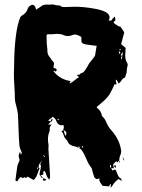

<svg xmlns="http://www.w3.org/2000/svg" viewBox="-20 -782 642 870"><path d="M530.8 -511.2 534.7 -530.3Q528.3 -523.9 528.3 -519Q528.3 -515.6 530.8 -511.2ZM534.7 -530.3Q535.2 -537.1 536.1 -543.5L533.2 -544.4L526.9 -530.3ZM483.4 -21.5V-34.2Q481 -34.2 479 -33.7Q478 -30.8 478 -27.3Q478 -23.4 483.4 -21.5ZM150.4 -13.7 153.8 -24.4Q148.4 -23.4 148.4 -20Q148.4 -17.6 150.4 -13.7ZM278.3 -166Q280.8 -174.3 280.8 -179.2Q280.8 -186.5 270 -191.4Q270 -176.3 278.3 -166ZM295.4 -403.3Q309.1 -410.2 318.4 -418.5Q327.6 -426.8 337.9 -432.1Q335.4 -435.1 327.1 -443.4Q333.5 -443.4 337.9 -442.9Q339.8 -442.9 340.3 -443.8Q343.3 -449.2 351.1 -451.7Q356.4 -453.1 359.9 -456.5Q367.2 -465.8 373.5 -476.1Q374.5 -478 376.2 -480.7Q377.9 -483.4 379.4 -486.8Q382.8 -494.6 395.5 -509.3Q403.3 -520 405.3 -522Q409.7 -526.9 411.1 -532.2Q414.1 -547.9 416 -563L418 -574.2Q379.9 -578.6 365.5 -581.5Q351.1 -584.5 349.1 -593.3Q348.6 -595.2 348.6 -614.3Q331.1 -625.5 319.3 -625.5Q314.5 -625.5 309.6 -623.5Q298.3 -618.7 287.6 -618.7Q275.9 -618.7 264.6 -624.5Q263.2 -625.5 262 -625.5Q260.7 -625.5 259.8 -626Q248.5 -628.4 237.3 -628.4Q230.5 -628.4 223.1 -627.4Q215.8 -626.5 208.5 -626.5L198.2 -627Q190.9 -627 190.9 -618.2Q191.4 -610.4 191.4 -602.1Q191.4 -583.5 193.4 -569.8Q194.8 -560.5 194.8 -550.3Q194.8 -534.7 205.1 -523.9Q208.5 -520 210.9 -514.9Q213.4 -509.8 219.2 -504.6Q225.1 -499.5 225.1 -493.2Q225.1 -490.7 223.9 -487.8Q222.7 -484.9 222.7 -482.4L223.1 -474.1L228.5 -472.7Q236.8 -471.2 236.8 -464.4Q236.8 -460 231 -457.5L224.6 -462.4L222.2 -459.5Q251.5 -421.4 300.8 -414.6Q296.9 -410.6 296.6 -408.2Q296.4 -405.8 295.4 -403.3ZM520.5 -538.1 524.9 -539.1 522.5 -549.3 518.6 -548.8ZM353.5 -111.8 357.4 -115.7 352.1 -121.1 350.1 -119.6ZM245.6 -236.8 248 -239.3 241.7 -244.1 239.7 -241.7ZM522.9 -554.7 527.3 -557.1 525.4 -560.5Q523.4 -560.1 522.2 -559.1Q521 -558.1 520.5 -558.1ZM181.2 -69.8 183.6 -71.3 179.2 -78.6 176.3 -76.7ZM173.8 25.4Q168.5 25.4 165 18.1L161.1 13.2Q167 13.2 169.9 18.8Q172.9 24.4 175.8 24.9ZM505.9 -20.5 494.6 -30.3 503.9 -33.7ZM520 -45.4 521.5 -54.2Q522.9 -52.7 524.4 -49.8Q524.4 -47.4 520 -45.4ZM481.4 68.4 482.4 52.7 480 51.8Q478 54.2 474.6 62.5L445.3 60.1Q435.5 47.9 432.9 42.7Q430.2 37.6 430.2 31.7L430.7 26.4Q421.9 29.3 417 29.3Q408.7 24.9 406.7 19Q402.8 8.8 399.9 -2.4Q396.5 -19 394.5 -21Q380.9 -37.6 373 -58.1Q352.1 -106 342.3 -108.4L338.9 -109.9Q341.3 -112.3 341.3 -114.7Q340.3 -116.7 336.9 -118.2Q336.9 -118.7 336.4 -118.7Q335.9 -118.2 335.2 -118.2Q334.5 -118.2 334 -117.7Q336.4 -113.8 336.9 -111.3Q328.1 -116.7 319.3 -118.7Q293.9 -122.1 286.6 -140.6Q285.2 -146 282.2 -147.5Q272.9 -154.8 268.6 -169.4Q265.6 -179.7 258.3 -188.5L269.5 -191.9L266.1 -196.8Q269.5 -199.2 269.5 -204.1Q269.5 -206.1 268.8 -208Q268.1 -210 268.1 -212.4L268.6 -215.3Q263.7 -214.4 259.8 -214.4Q243.2 -214.4 236.8 -230Q233.4 -239.7 230 -243.4Q226.6 -247.1 220.2 -252.9L197.8 -236.3Q205.1 -233.9 209 -231.9L214.8 -244.6Q217.8 -242.7 217.8 -239.7Q217.8 -234.4 210.7 -230Q203.6 -225.6 198.7 -217.3H214.4Q205.1 -209.5 205.1 -199.2L205.6 -195.3Q205.6 -189 203.6 -184.1Q197.3 -171.4 197.3 -149.9Q197.3 -138.7 199.7 -127.4Q200.2 -125 200.2 -122.1Q200.2 -119.1 199.7 -116Q199.2 -112.8 199.2 -108.9Q203.1 -38.1 207 15.6Q207 20.5 205.6 26.4Q204.6 28.8 204.1 32.2Q194.8 24.9 189.5 9.3Q187.5 0 182.1 -7.3Q175.8 -5.4 175.8 0L176.3 3.4Q176.3 7.8 175.8 9.3L161.1 13.2Q159.2 11.2 159.2 7.3Q159.2 3.4 160.2 -1.5Q165.5 -18.1 165.5 -32.2Q165.5 -34.2 163.8 -35.2Q162.1 -36.1 161.6 -36.6L170.4 -55.7Q156.7 -37.6 155.8 -32.2Q154.8 -29.3 154.8 -24.4Q155.3 -23.4 157.2 -21.7Q159.2 -20 159.2 -18.1Q154.8 -9.8 151.9 -0.2Q148.9 9.3 144.8 17.8Q140.6 26.4 132.3 33.7Q110.8 21 105 18.1Q100.1 24.4 97.2 24.4Q94.2 24.4 91.3 20Q88.4 24.4 84.5 24.4L73.2 20.5Q64.5 27.3 57.6 40.5L49.8 35.2Q51.3 26.4 52.2 17.1Q54.7 -5.4 58.1 -26.9Q60.1 -37.6 65.4 -47.4Q68.4 -52.2 68.4 -57.6Q68.4 -60.5 67.4 -63.5Q64.9 -68.8 64.9 -74.7Q64.9 -84 70.8 -94.2Q74.7 -82.5 74.7 -81.5Q78.6 -85 78.6 -88.4Q78.6 -91.8 77.1 -94.7Q66.9 -113.8 66.9 -138.2Q65.4 -153.3 63.5 -207.5Q63 -236.8 61 -265.6Q59.6 -281.2 52.7 -305.7Q47.4 -324.2 47.4 -334.5Q47.4 -362.3 45.2 -390.6Q43 -418.9 43 -447.8L43.9 -482.9Q45.4 -641.1 72.3 -705.1Q74.2 -707.5 78.1 -710.4Q100.1 -722.2 106.9 -745.6Q109.4 -751.5 116 -755.9Q122.6 -760.3 127 -760.3Q131.8 -760.3 136.2 -755.9Q142.1 -749 142.1 -742.7L143.1 -737.8Q161.1 -749 166 -752.9Q175.3 -761.2 190.9 -761.2H207.5Q211.9 -761.7 221.2 -761.7Q225.6 -761.2 230 -759.5Q234.4 -757.8 240.7 -757.8Q247.1 -757.8 251 -756.6Q254.9 -755.4 258.8 -752Q261.2 -750 270 -750Q303.7 -751.5 320.3 -751.5Q355.5 -751.5 399.9 -744.1Q476.6 -732.4 476.6 -703.6Q476.6 -697.3 472.2 -689.5Q476.1 -688.5 479.5 -688.5Q485.4 -688.5 487.8 -693.6Q490.2 -698.7 495.1 -702.6Q498 -704.6 500.5 -707Q502.9 -696.8 503.4 -690.4Q495.6 -684.1 495.1 -681.2Q495.1 -676.8 502 -672.9Q506.3 -670.9 509.8 -668Q517.6 -661.6 523.4 -661.6Q527.3 -661.1 533.7 -649.4Q543 -636.2 543 -634.8Q533.7 -597.7 528.8 -582Q538.6 -574.7 549.3 -564.9Q547.4 -543.5 547.4 -531.7Q547.4 -511.2 554.7 -499.5Q557.6 -496.1 558.6 -490.2Q558.6 -483.9 556.6 -478Q554.7 -472.2 554.7 -463.4Q554.7 -452.1 550.3 -442.4Q548.8 -438.5 547.6 -434.3Q546.4 -430.2 544.9 -429.7Q536.6 -428.2 529.3 -416Q524.9 -408.7 517.6 -403.3L507.8 -421.4Q504.9 -418.9 504.9 -416.5Q504.9 -412.1 506.1 -409.2Q507.3 -406.2 507.8 -403.8Q507.8 -400.9 505.4 -398.4L499.5 -400.9Q485.4 -369.1 475.1 -352.5Q460.9 -331.5 427.2 -305.2L418.5 -297.4L418.9 -293.9Q438.5 -280.3 441.9 -256.8Q442.9 -256.3 442.9 -255.4Q457 -242.7 462.9 -225.1Q471.7 -205.1 486.8 -189Q523.4 -147 529.3 -96.7Q529.3 -87.4 525.9 -80.6Q520.5 -69.3 520.5 -56.6H521L511.7 -45.9Q510.7 -47.9 505.9 -51.3Q503.9 -48.3 500.7 -45.7Q497.6 -43 495.1 -40Q492.7 -37.1 492.7 -33.2Q492.7 -31.7 496.6 -19L483.9 -21L489.3 -9.3Q498.5 -13.7 502 -13.7Q504.4 -12.7 506.8 -6.3Q507.3 -4.4 508.3 -2.9L512.2 6.8Q518.1 23.4 528.8 27.3Q529.3 27.3 532.2 37.6L516.6 29.3Q499 43 491.2 56.2Q485.8 65.9 481.4 68.4ZM180.2 37.1Q177.2 37.1 174.3 34.7L176.3 24.9Q178.7 26.4 182.1 27.8Q185.5 29.3 190.4 31.7Q185.1 37.1 180.2 37.1ZM541 -55.2 535.6 -67.4 537.6 -68.4 543.5 -56.2ZM160.2 13.2V12.7H160.6Z"/></svg>

Font: Pinzelan
Style: Regular
Weight: 400
Designer: GGBot
Version: 1.01